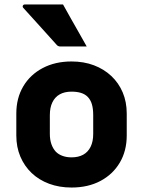

<svg xmlns="http://www.w3.org/2000/svg" viewBox="-20 -827 640 859"><path d="M300 -552Q355 -552 400 -535Q445 -518 478 -487Q511 -456 529 -413.5Q547 -371 547 -319V-221Q547 -152 516 -99.5Q485 -47 429.5 -17.5Q374 12 300 12Q245 12 199.5 -5Q154 -22 121.5 -53Q89 -84 71 -126.5Q53 -169 53 -221V-319Q53 -388 84 -440.5Q115 -493 171 -522.5Q227 -552 300 -552ZM300 -417Q269 -417 247.5 -405Q226 -393 214.5 -369.5Q203 -346 203 -312V-228Q203 -202 210 -182Q217 -162 230 -148Q242 -136 260 -129.5Q278 -123 300 -123Q331 -123 352.5 -135Q374 -147 385.5 -170.5Q397 -194 397 -228V-312Q397 -341 391 -361Q385 -381 372 -394Q360 -406 342 -411.5Q324 -417 300 -417ZM262 -807Q280 -775 297.5 -743.5Q315 -712 333 -681Q351 -650 368 -619Q340 -619 311 -619Q282 -619 250 -619Q244 -619 239.5 -621.5Q235 -624 233 -627Q204 -660 179.5 -686.5Q155 -713 132.5 -738.5Q110 -764 84 -792Q80 -797 82.5 -802Q85 -807 91 -807Q122 -807 149 -807Q176 -807 203.5 -807Q231 -807 262 -807Z"/></svg>

Font: Recursive Monospace ExtraBold
Style: Regular
Weight: 800
Version: Version 1.047